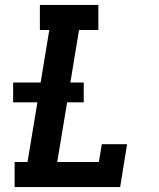

<svg xmlns="http://www.w3.org/2000/svg" viewBox="-20 -755 640 775"><path d="M39 0V-101H91L131 -342H33V-422H144L179 -634H141V-735H377V-634H299L264 -422H318V-342H251L211 -101H379L391 -173H493L465 0Z"/></svg>

Font: Iosevka Curly Slab Extended
Style: Bold Italic
Weight: 700
Width: 7
Italic angle: -9°
Monospace: yes
Designer: Belleve Invis
Foundry: Belleve Invis
Version: Version 11.0.0; ttfautohint (v1.8.3)